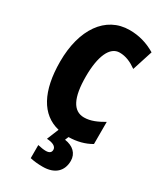

<svg xmlns="http://www.w3.org/2000/svg" viewBox="-234 -813 976 1143"><g transform="rotate(30 253.5 -242.0)"><path d="M390 126C390 76 355 42 297 34L307 10C364 9 415 -4 459 -30V-182C416 -157 374 -137 328 -137C253 -137 216 -209 216 -354C216 -493 253 -578 320 -578C363 -578 400 -561 438 -534L483 -674C426 -708 368 -724 305 -724C140 -724 39 -575 39 -355C39 -152 107 -28 234 2L201 83C242 85 267 98 267 121C267 140 254 149 230 149C215 149 197 146 175 141V231C200 237 229 240 262 240C345 240 390 196 390 126Z"/></g></svg>

Font: Noto Sans Myanmar ExtraCondensed Black
Style: Regular
Weight: 900
Width: 2
Designer: Monotype Design Team
Foundry: Monotype Imaging Inc.
Version: Version 2.107